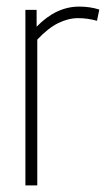

<svg xmlns="http://www.w3.org/2000/svg" viewBox="-20 -562 321 582"><path d="M91 -532V-481Q150 -542 220 -542Q253 -542 281 -533L274 -499Q245 -507 217 -507Q187 -507 156.5 -492Q126 -477 93 -442V0H57V-532Z"/></svg>

Font: Georama SemiCondensed ExtraLight
Style: Regular
Weight: 200
Width: 4
Designer: Jean-Baptiste Levee
Foundry: Production Type
Version: Version 1.000